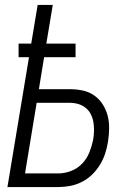

<svg xmlns="http://www.w3.org/2000/svg" viewBox="-20 -755 540 775"><path d="M10 0 97 -524H55V-579H106L132 -735H193L167 -579H285V-524H158L137 -395H262Q289 -395 314.5 -389.5Q340 -384 360.5 -369.5Q381 -355 394.5 -334Q408 -313 414.5 -288Q421 -263 420.5 -236Q420 -209 416 -183Q412 -159 404.5 -135.5Q397 -112 383.5 -90Q370 -68 351.5 -50Q333 -32 310 -20.5Q287 -9 263 -4.5Q239 0 215 0ZM81 -55H215Q241 -55 267 -65Q293 -75 312 -95Q331 -115 341 -140.5Q351 -166 356 -191Q359 -209 359.5 -227Q360 -245 357 -262Q354 -279 346.5 -294Q339 -309 326 -319.5Q313 -330 296.5 -335Q280 -340 262 -340H128Z"/></svg>

Font: Iosevka Curly Light Oblique
Style: Regular
Weight: 300
Italic angle: -9°
Monospace: yes
Designer: Belleve Invis
Foundry: Belleve Invis
Version: Version 11.1.0; ttfautohint (v1.8.3)